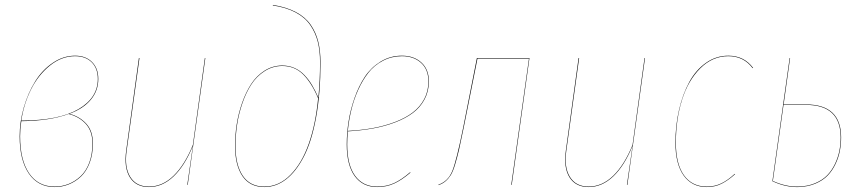

<svg xmlns="http://www.w3.org/2000/svg" viewBox="-20 -754 3507 783"><path d="M286.1 -526.9Q329.6 -526.9 355.2 -501.2Q380.9 -475.6 380.9 -432.1Q380.9 -384.3 350.6 -347.7Q320.3 -311 263.2 -290Q305.2 -278.8 332 -249.3Q358.9 -219.7 358.9 -168.9Q358.9 -125 345.7 -90.1Q332.5 -55.2 310.3 -34.2Q288.1 -13.2 260.7 -2.2Q233.4 8.8 203.1 8.8Q135.3 8.8 97.7 -45.9Q60.1 -100.6 60.1 -198.2Q60.1 -257.3 77.1 -316.2Q94.2 -375 123.3 -421.9Q152.3 -468.8 195.3 -497.8Q238.3 -526.9 286.1 -526.9ZM286.1 -524.9Q231 -524.9 183.3 -486.3Q135.7 -447.8 106.4 -388.9Q77.1 -330.1 66.9 -262.2Q220.7 -262.7 299.8 -308.8Q378.9 -355 378.9 -432.1Q378.9 -475.1 354 -500Q329.1 -524.9 286.1 -524.9ZM259.8 -289.1Q184.6 -261.2 66.9 -259.8Q62 -228 62 -198.2Q62 -101.1 98.9 -47.1Q135.7 6.8 203.1 6.8Q232.9 6.8 259.8 -3.9Q286.6 -14.6 308.8 -35.4Q331.1 -56.2 344 -90.6Q356.9 -125 356.9 -168.9Q356.9 -219.2 329.8 -248.8Q302.7 -278.3 259.8 -289.1Z M587.4 8.8Q534.7 8.8 509.8 -30.5Q484.9 -69.8 494.6 -140.1L546.4 -517.1H548.8L496.6 -140.1Q486.8 -71.8 511.2 -32.5Q535.6 6.8 587.4 6.8Q642.6 6.8 688 -37.4Q733.4 -81.5 766.6 -163.1L815.4 -517.1H817.4L745.6 0H743.7L766.6 -159.2Q733.9 -78.6 688.2 -34.9Q642.6 8.8 587.4 8.8Z M1058.1 8.8Q999 8.8 968.8 -35.6Q938.5 -80.1 938.5 -159.2Q938.5 -202.6 945.3 -246.8Q952.1 -291 967.3 -334.5Q982.4 -377.9 1004.4 -411.6Q1026.4 -445.3 1059.3 -466.1Q1092.3 -486.8 1131.3 -486.8Q1158.2 -486.8 1180.9 -476.8Q1203.6 -466.8 1221.4 -448Q1239.3 -429.2 1252.4 -407.2Q1265.6 -385.3 1278.3 -356Q1285.2 -428.2 1285.2 -499Q1285.2 -546.9 1275.9 -583.7Q1266.6 -620.6 1245.1 -651.9Q1223.6 -683.1 1185.3 -703.4Q1147 -723.6 1092.3 -731.9L1093.3 -733.9Q1148.4 -725.1 1187 -704.6Q1225.6 -684.1 1247.1 -652.8Q1268.6 -621.6 1277.8 -584.2Q1287.1 -546.9 1287.1 -499Q1287.1 -373.5 1269 -275.1Q1251 -176.8 1219.2 -115.5Q1187.5 -54.2 1146.7 -22.7Q1106 8.8 1058.1 8.8ZM1058.1 6.8Q1117.7 6.8 1164.8 -41.3Q1211.9 -89.4 1239.7 -169.4Q1267.6 -249.5 1277.3 -353Q1251.5 -415 1216.8 -450Q1182.1 -484.9 1131.3 -484.9Q1092.3 -484.9 1059.6 -464.1Q1026.9 -443.4 1005.1 -409.9Q983.4 -376.5 968.5 -333Q953.6 -289.6 947 -245.8Q940.4 -202.1 940.4 -159.2Q940.4 -81.1 970.2 -37.1Q1000 6.8 1058.1 6.8Z M1729 -421.9Q1729 -381.8 1711.4 -348.9Q1693.8 -315.9 1663.8 -293.5Q1633.8 -271 1591.3 -254.9Q1548.8 -238.8 1501.2 -230.2Q1453.6 -221.7 1398.4 -218.3Q1396 -187.5 1396 -165Q1396 -81.5 1428 -37.4Q1460 6.8 1518.1 6.8Q1556.2 6.8 1586.9 -7.3Q1617.7 -21.5 1652.8 -51.8L1653.8 -49.8Q1618.2 -19.5 1587.2 -5.4Q1556.2 8.8 1518.1 8.8Q1459 8.8 1426.5 -35.9Q1394 -80.6 1394 -165Q1394 -210.4 1401.4 -258.1Q1408.7 -305.7 1425.8 -354.5Q1442.9 -403.3 1468 -441.2Q1493.2 -479 1532.2 -502.9Q1571.3 -526.9 1619.1 -526.9Q1668 -526.9 1698.5 -499Q1729 -471.2 1729 -421.9ZM1619.1 -524.9Q1577.1 -524.9 1541.7 -506.3Q1506.3 -487.8 1482.4 -457.5Q1458.5 -427.2 1440.4 -386.7Q1422.4 -346.2 1412.6 -304.9Q1402.8 -263.7 1398.4 -220.2Q1454.1 -223.1 1501.7 -231.9Q1549.3 -240.7 1591.6 -256.8Q1633.8 -272.9 1663.3 -295.4Q1692.9 -317.9 1710 -350.1Q1727.1 -382.3 1727.1 -421.9Q1727.1 -470.7 1697 -497.8Q1667 -524.9 1619.1 -524.9Z M2139.2 -517.1 2066.9 0H2064.9L2137.2 -515.1H1927.2L1871.1 -233.9Q1859.4 -175.8 1852.1 -144Q1844.7 -112.3 1835.9 -83Q1827.1 -53.7 1817.9 -39.3Q1808.6 -24.9 1796.9 -14.9Q1785.2 -4.9 1768.1 1V-1Q1807.6 -14.6 1824.7 -57.1Q1841.8 -99.6 1869.1 -234.9L1924.8 -517.1Z M2380.4 8.8Q2327.6 8.8 2302.7 -30.5Q2277.8 -69.8 2287.6 -140.1L2339.4 -517.1H2341.8L2289.6 -140.1Q2279.8 -71.8 2304.2 -32.5Q2328.6 6.8 2380.4 6.8Q2435.5 6.8 2481 -37.4Q2526.4 -81.5 2559.6 -163.1L2608.4 -517.1H2610.4L2538.6 0H2536.6L2559.6 -159.2Q2526.9 -78.6 2481.2 -34.9Q2435.5 8.8 2380.4 8.8Z M2950.2 -526.9Q3014.2 -526.9 3051.3 -477.1L3049.3 -476.1Q3012.7 -524.9 2950.2 -524.9Q2885.3 -524.9 2835.7 -475.3Q2786.1 -425.8 2761.2 -346.2Q2736.3 -266.6 2736.3 -171.9Q2736.3 -85.4 2769.3 -39.3Q2802.2 6.8 2862.3 6.8Q2895 6.8 2921.9 -6.3Q2948.7 -19.5 2976.1 -44.9L2978 -43.9Q2950.2 -18.6 2923.1 -4.9Q2896 8.8 2862.3 8.8Q2801.8 8.8 2768.1 -38.1Q2734.4 -85 2734.4 -171.9Q2734.4 -242.7 2749.3 -306.6Q2764.2 -370.6 2791 -419.7Q2817.9 -468.8 2859.1 -497.8Q2900.4 -526.9 2950.2 -526.9Z M3267.1 -328.1Q3410.2 -328.1 3410.2 -193.8Q3410.2 -165.5 3405 -138.7Q3399.9 -111.8 3387.2 -85Q3374.5 -58.1 3355.2 -38.1Q3335.9 -18.1 3305.2 -5.1Q3274.4 7.8 3235.8 8.8Q3183.6 10.3 3129.9 -15.1L3200.2 -517.1H3202.1L3175.8 -328.1ZM3235.8 6.8Q3274.4 5.9 3304.7 -7.1Q3335 -20 3354 -39.8Q3373 -59.6 3385.5 -86.2Q3397.9 -112.8 3403.1 -139.2Q3408.2 -165.5 3408.2 -193.8Q3408.2 -326.2 3267.1 -326.2H3175.3L3131.8 -16.1Q3185.1 8.3 3235.8 6.8Z"/></svg>

Font: Fira Sans Compressed Two
Style: Italic
Weight: 100
Width: 3
Italic angle: -8°
Designer: Carrois Corporate & Edenspiekermann AG
Foundry: Carrois Corporate GbR & Edenspiekermann AG
Version: Version 4.203;PS 004.203;hotconv 1.0.88;makeotf.lib2.5.64775